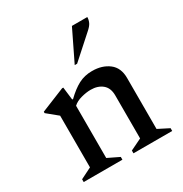

<svg xmlns="http://www.w3.org/2000/svg" viewBox="-165 -834 919 962"><g transform="rotate(-30 295.0 -353.5)"><path d="M44 0V-16L108 -48V-347L47 -397V-405L185 -461H192L201 -387H206Q244 -424 279 -442.5Q314 -461 358 -461Q416 -461 454.5 -431.5Q493 -402 493 -343V-48L556 -16V0H332V-16L398 -48V-297Q398 -340 372 -361.5Q346 -383 305 -383Q280 -383 250 -375Q220 -367 202 -350V-48L268 -16V0ZM298 -530 384 -707H473Q473 -691 466 -676Q459 -661 438 -643L312 -530Z"/></g></svg>

Font: Spectral Medium
Style: Regular
Weight: 500
Designer: Jean-Baptiste Levee
Foundry: Production Type
Version: Version 2.001